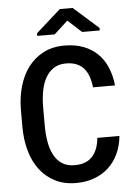

<svg xmlns="http://www.w3.org/2000/svg" viewBox="-61 -962 722 1018"><g transform="rotate(-5 300.0 -453.0)"><path d="M552.7 -218.3Q547.9 -167 528.3 -124.8Q508.8 -82.5 476.6 -52.5Q444.3 -22.5 400.6 -6.1Q356.9 10.3 303.2 10.3Q238.3 10.3 189.9 -14.9Q141.6 -40 109.4 -83Q77.1 -126 61 -183.6Q44.9 -241.2 44.4 -306.6V-403.8Q44.9 -468.8 61.5 -526.6Q78.1 -584.5 110.6 -627.7Q143.1 -670.9 191.4 -696Q239.7 -721.2 303.7 -721.2Q359.9 -721.2 403.8 -704.6Q447.8 -688 479 -657.7Q510.3 -627.4 528.8 -584Q547.4 -540.5 552.7 -487.3H435.5Q432.6 -518.6 423.6 -544.2Q414.6 -569.8 398.9 -588.1Q383.3 -606.4 359.6 -616.2Q335.9 -626 303.7 -626Q264.2 -626 237.3 -607.9Q210.4 -589.8 193.8 -559.3Q177.2 -528.8 170.2 -488.8Q163.1 -448.7 163.1 -404.8V-306.6Q163.1 -260.7 170.2 -220.5Q177.2 -180.2 193.4 -149.9Q209.5 -119.6 236.3 -102.1Q263.2 -84.5 303.2 -84.5Q364.7 -84.5 397 -119.4Q429.2 -154.3 435.1 -218.3ZM497.6 -797.9V-784.7H403.8L330.6 -851.6L257.8 -784.7H165V-798.8L296.4 -916H364.7Z"/></g></svg>

Font: Roboto Mono
Style: Regular
Weight: 500
Designer: Google
Version: Version 2.000986; 2015; ttfautohint (v1.3)